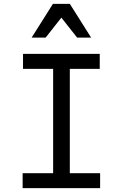

<svg xmlns="http://www.w3.org/2000/svg" viewBox="-20 -981 640 1001"><path d="M98 0H502V-78H344V-622H500V-700H100V-622H257V-78H98ZM145 -785H218L300 -889L382 -785H455L344 -961H256Z"/></svg>

Font: CommitMono
Style: 400Regular
Weight: 400
Monospace: yes
Designer: Eigil Nikolajsen
Foundry: Eigil Nikolajsen
Version: Version 1.143